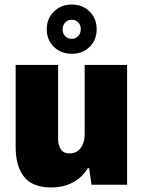

<svg xmlns="http://www.w3.org/2000/svg" viewBox="-20 -814 631 846"><path d="M206 12Q123 12 86 -35Q49 -82 49 -166V-528H236V-199Q236 -186 239.5 -174.5Q243 -163 249 -154.5Q255 -146 265 -142Q275 -138 287 -138Q309 -138 323.5 -149.5Q338 -161 345.5 -180Q353 -199 353 -221V-528H540V0H383L373 -73H367Q351 -46 326 -26.5Q301 -7 271 2.5Q241 12 206 12ZM296 -577Q249 -577 217.5 -607.5Q186 -638 186 -685Q186 -732 217.5 -763Q249 -794 296 -794Q344 -794 375 -763Q406 -732 406 -685Q406 -638 375 -607.5Q344 -577 296 -577ZM296 -643Q313 -643 324.5 -655Q336 -667 336 -686Q336 -704 324.5 -715.5Q313 -727 296 -727Q279 -727 267.5 -715Q256 -703 256 -684Q256 -666 267.5 -654.5Q279 -643 296 -643Z"/></svg>

Font: Archivo SemiCondensed Black
Style: Regular
Weight: 900
Width: 4
Designer: Hector Gatti
Foundry: Omnibus-Type
Version: Version 2.001